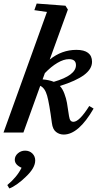

<svg xmlns="http://www.w3.org/2000/svg" viewBox="-26 -745 575 1079"><path d="M-6.3 0 237.8 -677.7 167 -688 180.2 -725.1 341.8 -712.9 355.5 -691.4 253.4 -410.2Q320.8 -464.8 403.8 -464.8Q446.8 -464.8 469 -447.8Q491.2 -430.7 491.2 -397.9Q491.2 -356.9 446.5 -323.7Q401.9 -290.5 310.5 -261.7Q325.7 -246.1 335.9 -218.5Q346.2 -190.9 350.3 -167.2Q354.5 -143.6 361.8 -92.8Q364.7 -74.2 370.6 -67.4Q376.5 -60.5 386.7 -60.5Q419.9 -60.5 475.6 -149.4L500 -134.8Q415.5 11.2 332 11.2Q308.1 11.2 289.1 -3.4Q270 -18.1 265.6 -53.7Q251 -164.1 238.8 -207.3Q226.6 -250.5 200.2 -262.7L105.5 0ZM361.8 -412.6Q332 -412.6 296.6 -391.6Q261.2 -370.6 226.1 -334L213.4 -298.8Q250 -295.9 276.4 -285.2Q400.9 -321.3 400.9 -378.9Q400.9 -412.6 361.8 -412.6ZM26.4 314 15.1 294.9Q69.3 250 95.2 197.8Q57.1 180.7 57.1 152.8Q57.1 131.8 74.5 116.7Q91.8 101.6 115.2 101.6Q139.6 101.6 155.8 117.4Q171.9 133.3 171.9 156.7Q171.9 199.2 119.1 248.5Q97.7 270 71.5 288.8Q45.4 307.6 26.4 314Z"/></svg>

Font: Elstob 6pt
Style: Italic
Weight: 700
Italic angle: -20°
Designer: Peter S. Baker
Version: Version 1.015